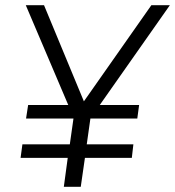

<svg xmlns="http://www.w3.org/2000/svg" viewBox="-20 -717 672 737"><path d="M225 0 240 -111H59L66 -163H248L262 -262H80L88 -314H242L79 -697H149L302 -328L561 -697H632L363 -314H514L507 -262H327L313 -163H492L486 -111H306L290 0Z"/></svg>

Font: Hanken Grotesk Light
Style: Italic
Weight: 300
Italic angle: -8°
Designer: Alfredo Marco Pradil
Foundry: Hanken Design Co.
Version: Version 3.013